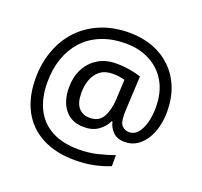

<svg xmlns="http://www.w3.org/2000/svg" viewBox="-136 -869 1171 1113"><g transform="rotate(20 449.5 -312.5)"><path d="M841 -357Q841 -311 830.5 -267Q820 -223 798 -187.5Q776 -152 744 -130.5Q712 -109 668 -109Q622 -109 595.5 -135.5Q569 -162 563 -196H558Q540 -159 505 -134Q470 -109 417 -109Q341 -109 299.5 -160Q258 -211 258 -295Q258 -361 284 -411.5Q310 -462 357.5 -491Q405 -520 470 -520Q514 -520 556.5 -512.5Q599 -505 623 -496L613 -293Q612 -275 612 -267.5Q612 -260 612 -257Q612 -205 630.5 -188Q649 -171 674 -171Q705 -171 726.5 -196.5Q748 -222 759.5 -264.5Q771 -307 771 -358Q771 -451 733.5 -515.5Q696 -580 630.5 -614Q565 -648 482 -648Q397 -648 331 -621Q265 -594 220.5 -545Q176 -496 153 -429.5Q130 -363 130 -283Q130 -185 165 -116.5Q200 -48 267.5 -12.5Q335 23 433 23Q494 23 549.5 9.5Q605 -4 648 -20V48Q605 66 551.5 77.5Q498 89 433 89Q315 89 231 45Q147 1 102.5 -81.5Q58 -164 58 -280Q58 -373 87 -452.5Q116 -532 171 -590.5Q226 -649 304.5 -681.5Q383 -714 482 -714Q560 -714 625.5 -689.5Q691 -665 739.5 -618.5Q788 -572 814.5 -506Q841 -440 841 -357ZM336 -293Q336 -229 361.5 -200Q387 -171 430 -171Q486 -171 510.5 -213Q535 -255 539 -322L545 -447Q532 -451 512 -454Q492 -457 471 -457Q422 -457 392 -433Q362 -409 349 -371.5Q336 -334 336 -293Z"/></g></svg>

Font: ubangla15
Style: Book
Weight: 400
Designer: Jelle Bosma - Monotype Design Team
Foundry: Monotype Imaging Inc.
Version: Version 2.003